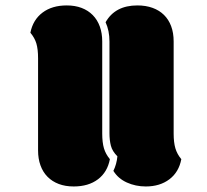

<svg xmlns="http://www.w3.org/2000/svg" viewBox="-20 -673 751 697"><path d="M610.4 -188Q610.4 -155.8 616.7 -134.5Q623 -113.3 638.2 -95.2Q629.4 -48.3 595 -22.2Q560.5 3.9 509.3 3.9Q472.2 3.9 440.4 -10.5Q408.7 -24.9 391.6 -52.7Q403.3 -76.2 406.2 -105.5Q387.7 -124 382.6 -143.8Q377.4 -163.6 377.4 -189.5V-522.5Q377.4 -561.5 363.3 -592.3Q397.9 -653.3 478.5 -653.3Q509.3 -653.3 533.7 -644.5Q558.1 -635.7 575.2 -618.9Q592.3 -602.1 601.3 -577.9Q610.4 -553.7 610.4 -522.5ZM351.1 -188Q351.1 -155.8 357.4 -134.5Q363.8 -113.3 378.9 -95.2Q370.1 -48.3 335.7 -22.2Q301.3 3.9 247.6 3.9Q217.3 3.9 193.4 -5.1Q169.4 -14.2 152.6 -31.2Q135.7 -48.3 127 -72.5Q118.2 -96.7 118.2 -127V-461.4Q118.2 -494.1 112.1 -514.9Q106 -535.6 90.3 -554.2Q99.6 -601.1 134.3 -627.2Q168.9 -653.3 222.2 -653.3Q252.4 -653.3 276.1 -644.3Q299.8 -635.3 316.7 -618.2Q333.5 -601.1 342.3 -576.9Q351.1 -552.7 351.1 -522.5Z"/></svg>

Font: Modak sl
Style: Regular
Weight: 400
Designer: Sarang Kulkarni, Maithili Shingre, Noopur Datye
Foundry: Ek Type
Version: Version 1.036;PS Version 1.000;hotconv 1.0.79;makeotf.lib2.5